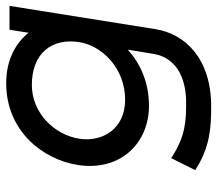

<svg xmlns="http://www.w3.org/2000/svg" viewBox="-62 -460 719 636"><g transform="rotate(-90 298.0 -142.5)"><path d="M69 -245C47 -103 142 -9 265 -9C343 -9 405 -38 451 -79L437 6C426 75 366 114 276 114C215 114 166 112 97 68L92 64L52 144L55 146C129 193 192 197 263 197C423 197 504 109 519 12L596 -471H517L507 -408C475 -448 420 -482 340 -482C183 -482 88 -363 69 -245ZM156 -240C169 -323 242 -397 334 -397C439 -397 490 -331 476 -240C464 -164 389 -88 285 -88C188 -88 144 -164 156 -240Z"/></g></svg>

Font: Charger Pro
Style: BdExtObl
Weight: 700
Designer: Jasper
Foundry: Cannot Into Space Fonts
Version: Version 1.09